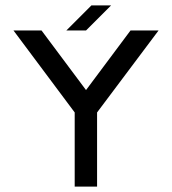

<svg xmlns="http://www.w3.org/2000/svg" viewBox="-20 -692 638 712"><path d="M257 0H340V-275L568 -579H464L299 -358L134 -579H30L257 -275ZM392 -672H319L226 -579H299Z"/></svg>

Font: Kunika
Style: Regular
Weight: 400
Designer: Leo Kuroshita
Foundry: kurogedelic
Version: Version 1.000;PS 001.000;hotconv 1.0.88;makeotf.lib2.5.64775